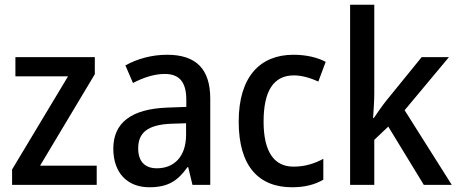

<svg xmlns="http://www.w3.org/2000/svg" viewBox="-20 -780 1931 810"><path d="M388 0V-81H149L380 -467V-539H45V-458H267L31 -65V0Z M685 -549C619 -549 557 -531 509 -504L541 -430C584 -452 629 -468 675 -468C734 -468 766 -437 766 -359V-329L684 -326C534 -320 458 -262 458 -153C458 -51 517 10 610 10C689 10 730 -17 771 -75H774L792 0H867V-364C867 -488 808 -549 685 -549ZM703 -258 765 -260V-211C765 -119 714 -70 642 -70C594 -70 563 -96 563 -154C563 -218 600 -254 703 -258Z M1212 10C1266 10 1308 -1 1344 -22V-110C1307 -90 1267 -77 1218 -77C1135 -77 1092 -142 1092 -267C1092 -396 1134 -462 1220 -462C1253 -462 1290 -451 1323 -436L1354 -519C1321 -537 1273 -549 1218 -549C1077 -549 987 -456 987 -267C987 -78 1072 10 1212 10Z M1559 -386V-760H1457V0H1559V-190L1618 -246L1768 0H1886L1687 -315L1874 -539H1759L1611 -357C1594 -336 1571 -303 1557 -282H1554C1556 -315 1559 -354 1559 -386Z"/></svg>

Font: Noto Sans Arabic SemCond Med
Style: Regular
Weight: 500
Width: 4
Designer: Monotype Design Team, Nadine Chahine, Nizar Qandah and Khaled Hosny
Foundry: Monotype Imaging Inc.
Version: Version 2.012